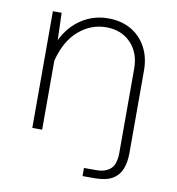

<svg xmlns="http://www.w3.org/2000/svg" viewBox="-82 -631 814 883"><g transform="rotate(10 325.0 -189.5)"><path d="M353 -557Q414 -557 459.5 -531Q505 -505 530.5 -458Q556 -411 556 -349V36Q556 80 543 112Q530 144 500 161Q470 178 419 178H362V140H420Q462 140 486 118.5Q510 97 510 42V-350Q510 -424 466 -469.5Q422 -515 351 -515Q280 -515 223 -466Q166 -417 142 -322V0H96V-545H137L141 -418Q173 -484 229 -520.5Q285 -557 353 -557Z"/></g></svg>

Font: Azeret Mono Thin Thin
Style: Regular
Weight: 250
Version: Version 1.002